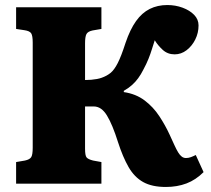

<svg xmlns="http://www.w3.org/2000/svg" viewBox="-20 -730 839 763"><path d="M639 13Q584 13 549 -6.5Q514 -26 491 -66Q468 -106 449 -165Q438 -200 427 -226.5Q416 -253 405 -271Q394 -289 381 -298Q368 -307 352 -307H318V-139Q318 -112 324 -104.5Q330 -97 350 -92L383 -86V0H44V-86L79 -92Q98 -96 104 -105.5Q110 -115 110 -143V-561Q110 -588 104 -597.5Q98 -607 77 -610L44 -615V-701H383V-615L348 -609Q329 -605 323.5 -594.5Q318 -584 318 -558V-412Q331 -412 342.5 -413Q354 -414 365 -416Q376 -418 384 -421Q404 -428 419 -440Q434 -452 448 -479.5Q462 -507 479 -560Q497 -613 520.5 -646Q544 -679 575 -694.5Q606 -710 645 -710Q677 -710 705.5 -699.5Q734 -689 751.5 -671Q769 -653 769 -629Q769 -599 756 -573Q743 -547 721.5 -530.5Q700 -514 674 -514Q646 -514 626.5 -532Q607 -550 595 -570Q589 -552 583.5 -534Q578 -516 570 -496Q562 -476 549 -452Q540 -434 529 -419Q518 -404 504.5 -392Q491 -380 472 -369V-364Q520 -357 554.5 -331Q589 -305 613 -268.5Q637 -232 654 -195Q665 -171 673 -153.5Q681 -136 688 -124.5Q695 -113 702.5 -107.5Q710 -102 719 -102Q729 -102 738.5 -105.5Q748 -109 758 -114L789 -46Q758 -15 721 -1Q684 13 639 13Z"/></svg>

Font: Literata ExtraBold
Style: Regular
Weight: 800
Designer: Latin by Veronika Burian and Jose Scaglione. Greek by Irene Vlachou. Cyrillic by Vera Evstafieva.
Foundry: TypeTogether
Version: Version 3.103;gftools[0.9.29]